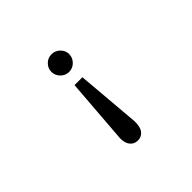

<svg xmlns="http://www.w3.org/2000/svg" viewBox="-159 -792 1067 1067"><g transform="rotate(-45 375.0 -258.5)"><path d="M364 -598Q392 -598 413 -577.5Q434 -557 434 -529Q434 -501 413.5 -480Q393 -459 364 -459Q335 -459 314.5 -480Q294 -501 294 -529Q294 -557 314.5 -577.5Q335 -598 364 -598ZM333 -386H395L427 -8Q428 38 410.5 59.5Q393 81 365 81Q336 81 319 59.5Q302 38 303 1Z"/></g></svg>

Font: Inconsolata ExtraExpanded Medium
Style: Regular
Weight: 500
Width: 8
Monospace: yes
Designer: Raph Levien, Cyreal, Brenton Simpson
Foundry: Raph Levien, Cyreal, Google
Version: Version 3.001; ttfautohint (v1.8.2.53-6de2)